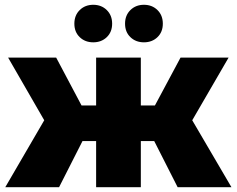

<svg xmlns="http://www.w3.org/2000/svg" viewBox="-20 -783 990 803"><path d="M625 -193H569V0H382V-193H325L227 0H2L165 -280L14 -542H215L321 -342H382V-542H569V-342H628L735 -542H936L784 -280L948 0H723ZM291 -684Q291 -719 313.5 -741Q336 -763 370 -763Q404 -763 426.5 -741Q449 -719 449 -684Q449 -649 426.5 -627.5Q404 -606 370 -606Q336 -606 313.5 -627.5Q291 -649 291 -684ZM503 -684Q503 -719 525.5 -741Q548 -763 582 -763Q616 -763 638.5 -741Q661 -719 661 -684Q661 -649 638.5 -627.5Q616 -606 582 -606Q548 -606 525.5 -627.5Q503 -649 503 -684Z"/></svg>

Font: Montserrat Alternates ExtraBold
Style: Regular
Weight: 800
Designer: Julieta Ulanovsky
Foundry: Julieta Ulanovsky
Version: Version 7.200